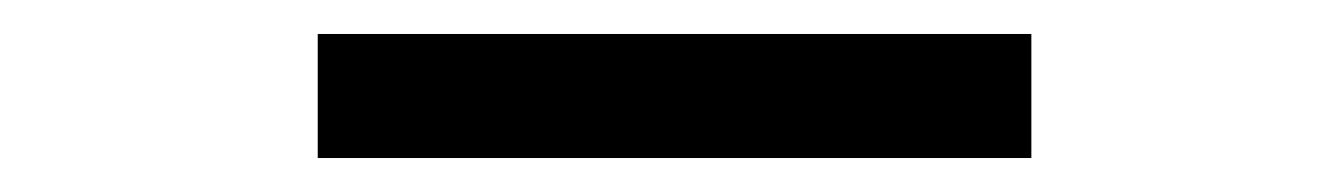

<svg xmlns="http://www.w3.org/2000/svg" viewBox="-20 -371 790 113"><path d="M167 -278V-351H587V-278Z"/></svg>

Font: Inconsolata ExtraExpanded
Style: Regular
Weight: 400
Width: 8
Monospace: yes
Designer: Raph Levien, Cyreal, Brenton Simpson
Foundry: Raph Levien, Cyreal, Google
Version: Version 3.000; ttfautohint (v1.8.2.53-6de2)